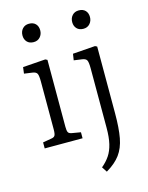

<svg xmlns="http://www.w3.org/2000/svg" viewBox="-140 -826 881 1141"><g transform="rotate(-15 301.0 -255.5)"><path d="M152 -627Q126 -627 111.5 -642.5Q97 -658 97 -682Q97 -707 112 -723.5Q127 -740 152 -740Q178 -740 192.5 -725Q207 -710 207 -685Q207 -661 192 -644Q177 -627 152 -627ZM51 0V-37L103 -46Q120 -48 126 -57.5Q132 -67 132 -96V-391Q132 -427 125.5 -439Q119 -451 97 -454L47 -461L52 -500L191 -510L203 -504V-92Q203 -70 207.5 -59.5Q212 -49 231 -46L284 -37V0ZM458 -627Q432 -627 417.5 -642.5Q403 -658 403 -682Q403 -707 418 -723.5Q433 -740 458 -740Q484 -740 498.5 -725Q513 -710 513 -685Q513 -661 498 -644Q483 -627 458 -627ZM372 229 351 197Q381 172 400 143.5Q419 115 428.5 75Q438 35 438 -24V-389Q438 -427 431.5 -439Q425 -451 403 -454L353 -461L359 -500L497 -510L509 -504V-94Q509 -2 498 57Q487 116 457.5 156Q428 196 372 229Z"/></g></svg>

Font: Literata 12pt Light
Style: Regular
Weight: 300
Designer: Latin by Veronika Burian and Jose Scaglione. Greek by Irene Vlachou. Cyrillic by Vera Evstafieva.
Foundry: TypeTogether
Version: Version 3.002